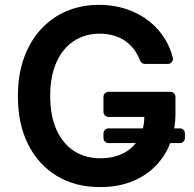

<svg xmlns="http://www.w3.org/2000/svg" viewBox="-20 -757 795 787"><path d="M214.1 -35.2Q138.1 -80.6 95.9 -164.1Q53.3 -247.9 53.3 -362.9Q53.3 -450.6 78.5 -520.2Q103.3 -588.8 148.4 -637.8Q194.2 -686.8 254.3 -712Q315.3 -737.2 386.4 -737.2Q446.4 -737.2 498.9 -719.5Q551.5 -701.7 592 -669.7Q632.8 -637.1 658.7 -593Q678.3 -560.4 688.2 -520.6Q688.9 -517 688.9 -515.6Q688.9 -507.5 682.9 -501.2Q676.8 -495 668 -495H573.9Q567.5 -495 562.1 -498.8Q556.8 -502.5 554.3 -508.5Q546.2 -529.8 534.8 -546.9Q519.9 -568.9 497.9 -585.9Q475.9 -602.6 448.5 -610.4Q420.8 -619 388.1 -619Q329.9 -619 283.7 -589.5Q238.6 -560.7 212 -503.2Q185.7 -445.3 185.7 -364.3Q185.7 -282.7 211.6 -224.8Q237.9 -167.6 283.7 -137.8Q330.3 -108.3 391 -108.3Q446.4 -108.3 487.2 -129.6Q516.3 -144.5 536.6 -170.5H425.1Q416.5 -170.5 410.3 -176.5Q404.1 -182.5 404.1 -191.1V-210.2Q404.1 -218.8 410.3 -224.8Q416.5 -230.8 425.1 -230.8H565.7Q571 -251.1 571.7 -277.7H425.1Q416.5 -277.7 410.3 -283.7Q404.1 -289.8 404.1 -298.3V-360.1Q404.1 -368.6 410.3 -374.6Q416.5 -380.7 425.1 -380.7H678.6Q687.1 -380.7 693.2 -374.6Q699.2 -368.6 699.2 -360.1V-293.3Q699.2 -261.7 694.2 -230.8H717.3Q725.9 -230.8 731.9 -224.8Q737.9 -218.8 737.9 -210.2V-191.1Q737.9 -182.5 731.9 -176.5Q725.9 -170.5 717.3 -170.5H677.9Q671.2 -152.3 659.4 -131.7Q620 -63.6 550.1 -26.6Q481.2 9.9 390.3 9.9Q289.4 9.9 214.1 -35.2Z"/></svg>

Font: DeltaSans SemiBold
Style: Regular
Weight: 600
Designer: Rasmus Andersson
Foundry: rsms
Version: Version 3.012